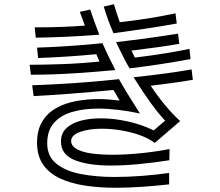

<svg xmlns="http://www.w3.org/2000/svg" viewBox="-20 -835 1040 907"><path d="M815 -724Q744 -711 667.5 -699.5Q591 -688 516 -678Q501 -713 490 -743.5Q479 -774 470 -804L518 -815Q524 -795 531 -773.5Q538 -752 546 -730Q618 -738 685.5 -749Q753 -760 809 -772ZM406 -790Q416 -761 426.5 -731.5Q437 -702 449 -671Q356 -664 285 -661Q214 -658 149 -657L144 -706H173Q223 -706 275 -708Q327 -710 381 -714L357 -779ZM880 -556Q805 -542 735.5 -531.5Q666 -521 592 -512Q580 -532 572.5 -546.5Q565 -561 555.5 -580.5Q546 -600 528 -636Q606 -645 682.5 -655.5Q759 -666 821 -676L827 -628Q783 -620 724.5 -612Q666 -604 601 -596Q605 -588 609 -579.5Q613 -571 617 -563Q693 -572 760 -583Q827 -594 875 -604ZM435 -579Q362 -572 291.5 -567.5Q221 -563 160 -561L155 -610Q222 -612 304.5 -617.5Q387 -623 464 -631Q474 -609 481 -593.5Q488 -578 497.5 -559Q507 -540 525 -504Q418 -494 319 -488Q220 -482 126 -482L120 -529Q185 -529 271 -532Q357 -535 450 -544ZM780 -78Q703 -66 633 -59.5Q563 -53 504 -53Q396 -53 332 -79Q268 -105 268 -167Q268 -206 294 -230Q320 -254 362.5 -265Q405 -276 456 -276Q520 -276 587 -260.5Q654 -245 706 -219L760 -265Q729 -298 694 -346Q659 -394 611 -470Q694 -479 757.5 -487.5Q821 -496 885 -507L891 -458Q851 -451 800.5 -444Q750 -437 692 -430Q723 -383 758 -340.5Q793 -298 831 -263L711 -160Q680 -183 638 -197.5Q596 -212 550 -219.5Q504 -227 461 -227Q401 -227 358.5 -212Q316 -197 316 -168Q317 -145 343 -130.5Q369 -116 413 -110Q457 -104 511 -104Q576 -104 648 -111.5Q720 -119 781 -131ZM779 36Q715 43 651 47.5Q587 52 528 52Q450 52 383 42Q316 32 265 8.5Q214 -15 185 -55.5Q156 -96 155 -157V-161Q155 -220 179 -260Q203 -300 244 -323.5Q285 -347 337 -357Q389 -367 444 -367Q470 -367 495 -365Q520 -363 545 -360Q538 -372 531 -384.5Q524 -397 516 -410Q413 -400 314.5 -392.5Q216 -385 139 -381L132 -432Q202 -435 267 -438.5Q332 -442 399 -447.5Q466 -453 542 -461Q552 -444 559.5 -430.5Q567 -417 577 -401Q587 -385 602 -361Q617 -337 641 -299Q589 -310 539 -316Q489 -322 444 -322Q375 -322 320.5 -306Q266 -290 234.5 -254Q203 -218 203 -158Q203 -97 246 -62Q289 -27 361.5 -13Q434 1 520 1Q583 1 649 -4Q715 -9 779 -18Z"/></svg>

Font: Train One
Style: Regular
Weight: 400
Designer: Fontworks Inc.
Foundry: Fontworks Inc.
Version: Version 1.100